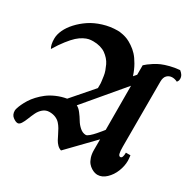

<svg xmlns="http://www.w3.org/2000/svg" viewBox="-189 -1039 1246 1250"><g transform="rotate(30 434.0 -414.5)"><path d="M600.1 -586.9 357.9 -299.8Q375 -292.5 393.1 -269Q411.1 -245.6 424.8 -222.4Q438.5 -199.2 459.7 -180.7Q481 -162.1 504.9 -162.1Q513.2 -162.1 529.1 -175.5Q544.9 -189 561.8 -208.3Q578.6 -227.5 587.6 -238.8Q596.7 -250 601.1 -255.9ZM826.7 -152.8Q826.7 -113.8 810.5 -73Q794.4 -32.2 764.4 -3.7Q734.4 24.9 699.7 24.9Q690.4 24.9 679 21.7Q667.5 18.6 653.1 9.8Q638.7 1 627.2 -12.7Q615.7 -26.4 607.9 -50Q600.1 -73.7 600.1 -103.5V-184.1L416 5.9Q399.4 1 386.5 -12Q373.5 -24.9 364.7 -41Q356 -57.1 347.2 -75.4Q338.4 -93.8 328.4 -111.1Q318.4 -128.4 305.4 -142.6Q292.5 -156.7 272.5 -165.3Q252.4 -173.8 226.6 -173.8Q199.7 -173.8 179.4 -156.7Q159.2 -139.6 147.5 -115Q135.7 -90.3 126.2 -65.7Q116.7 -41 105.7 -23.9Q94.7 -6.8 81.5 -6.8Q66.4 -6.8 45.9 -22.5Q25.4 -38.1 25.4 -68.8Q25.4 -75.2 29.3 -88.1Q33.2 -101.1 42.2 -120.8Q51.3 -140.6 64.7 -162.1Q78.1 -183.6 99.1 -206.3Q120.1 -229 145.5 -248.5Q170.9 -268.1 206.5 -283.7Q242.2 -299.3 282.2 -306.2L420.9 -465.8Q420.4 -474.6 421.1 -487.8Q421.9 -501 419.4 -517.6Q417 -534.2 414.6 -552.7Q412.1 -571.3 405.3 -590.3Q398.4 -609.4 389.9 -627.4Q381.3 -645.5 367.2 -661.4Q353 -677.2 336.2 -689.2Q319.3 -701.2 295.4 -708Q271.5 -714.8 243.2 -714.8Q225.6 -714.8 210.7 -711.9Q195.8 -709 174.3 -698Q152.8 -687 131.8 -668Q110.8 -648.9 84 -614.7Q57.1 -580.6 28.8 -533.2Q13.7 -557.1 13.7 -603Q13.7 -633.8 29.5 -668.2Q45.4 -702.6 75.7 -735.6Q106 -768.6 145.5 -795.2Q185.1 -821.8 237.8 -838.1Q290.5 -854.5 346.2 -854.5Q353 -854.5 360.6 -854Q368.2 -853.5 387.5 -849.4Q406.7 -845.2 424.1 -837.9Q441.4 -830.6 464.8 -814.9Q488.3 -799.3 507.8 -778.3Q527.3 -757.3 546.9 -723.1Q566.4 -689 580.1 -647L599.1 -668.9V-740.2Q611.3 -751 620.4 -758.3Q629.4 -765.6 652.1 -780.3Q674.8 -794.9 697 -804.4Q719.2 -814 753.9 -823Q788.6 -832 826.2 -835L830.6 -831.1Q835 -827.6 838.4 -824Q841.8 -820.3 845.9 -814.7Q850.1 -809.1 852.5 -801.3Q855 -793.5 855 -785.2Q855 -779.3 853.8 -774.9Q852.5 -770.5 851.3 -768.3Q850.1 -766.1 845.2 -758.8Q825.7 -768.6 806.6 -768.6Q783.7 -768.6 767.8 -753.2Q752 -737.8 752 -705.6V-215.8Q752 -182.1 756.3 -166Q760.7 -149.9 771.5 -149.9Q789.1 -149.9 789.1 -192.9H823.2Q826.7 -165.5 826.7 -152.8Z"/></g></svg>

Font: KJV1611
Style: Regular
Weight: 400
Version: Version 3.6.1